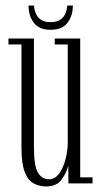

<svg xmlns="http://www.w3.org/2000/svg" viewBox="-20 -662 366 693"><path d="M147 11Q122 11 101.8 0.2Q81.5 -10.5 69.5 -40.8Q57.5 -71 57.5 -128.5V-501.5H10.5V-523H102.5V-130.5Q102.5 -62.5 117 -38.8Q131.5 -15 156 -15Q179 -15 194 -36.2Q209 -57.5 216.8 -88.2Q224.5 -119 224.5 -148V-501.5H177.5V-523H269.5V-22H314V0H227L226.5 -65Q221 -40 202.8 -14.5Q184.5 11 147 11ZM162.5 -554.5Q121 -554.5 102 -580Q83 -605.5 83 -642H102.5Q108 -582 162.5 -582Q217.5 -582 223 -642H243Q243 -605.5 223.8 -580Q204.5 -554.5 162.5 -554.5Z"/></svg>

Font: Imbue 50pt ExtraLight
Style: Regular
Weight: 200
Designer: Tyler Finck
Foundry: Etcetera Type Company
Version: Version 1.102; ttfautohint (v1.8.3)